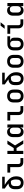

<svg xmlns="http://www.w3.org/2000/svg" viewBox="2882 -3708 835 6640"><g transform="rotate(-90 3300.0 -387.5)"><path d="M300 10Q233 10 183 -17Q133 -44 105 -92.5Q77 -141 77 -207V-302Q77 -364 101.5 -411Q126 -458 170.5 -485Q215 -512 273 -512H278Q245 -539 201 -570.5Q157 -602 101 -640V-730H508V-642H226Q321 -585 387.5 -528Q454 -471 488.5 -404Q523 -337 523 -250Q523 -116 464 -52.5Q405 11 300 10ZM300 -85Q354 -85 384 -123.5Q414 -162 414 -250Q414 -305 403 -347Q392 -389 363 -428H299Q248 -428 216.5 -394.5Q185 -361 185 -306V-207Q185 -149 216 -117Q247 -85 300 -85Z M1011 0Q934 0 887.5 -45.5Q841 -91 841 -167V-452H651V-550H949V-167Q949 -135 967 -116.5Q985 -98 1016 -98H1153V0Z M1294 0V-550H1402V-331H1500L1638 -550H1760L1592 -285L1770 0H1646L1500 -233H1402V0Z M2059 10Q1977 10 1927.5 -46Q1878 -102 1878 -197V-352Q1878 -448 1927.5 -504Q1977 -560 2059 -560Q2118 -560 2157.5 -530.5Q2197 -501 2208 -448H2211L2208 -550H2316V0H2209V-102H2208Q2197 -49 2157.5 -19.5Q2118 10 2059 10ZM2097 -84Q2149 -84 2178.5 -115.5Q2208 -147 2208 -205V-346Q2208 -403 2178.5 -434.5Q2149 -466 2097 -466Q2045 -466 2015.5 -435.5Q1986 -405 1986 -347V-203Q1986 -145 2015.5 -114.5Q2045 -84 2097 -84Z M2811 0Q2734 0 2687.5 -45.5Q2641 -91 2641 -167V-452H2451V-550H2749V-167Q2749 -135 2767 -116.5Q2785 -98 2816 -98H2953V0Z M3300 9Q3198 9 3137.5 -50Q3077 -109 3077 -211V-339Q3077 -442 3137 -500.5Q3197 -559 3300 -559Q3403 -559 3463 -500.5Q3523 -442 3523 -339V-211Q3523 -109 3462.5 -50Q3402 9 3300 9ZM3300 -86Q3354 -86 3384.5 -116.5Q3415 -147 3415 -204V-346Q3415 -403 3384.5 -433.5Q3354 -464 3300 -464Q3246 -464 3215.5 -433.5Q3185 -403 3185 -346V-204Q3185 -147 3215.5 -116.5Q3246 -86 3300 -86Z M3900 10Q3833 10 3783 -17Q3733 -44 3705 -92.5Q3677 -141 3677 -207V-302Q3677 -364 3701.5 -411Q3726 -458 3770.5 -485Q3815 -512 3873 -512H3878Q3845 -539 3801 -570.5Q3757 -602 3701 -640V-730H4108V-642H3826Q3921 -585 3987.5 -528Q4054 -471 4088.5 -404Q4123 -337 4123 -250Q4123 -116 4064 -52.5Q4005 11 3900 10ZM3900 -85Q3954 -85 3984 -123.5Q4014 -162 4014 -250Q4014 -305 4003 -347Q3992 -389 3963 -428H3899Q3848 -428 3816.5 -394.5Q3785 -361 3785 -306V-207Q3785 -149 3816 -117Q3847 -85 3900 -85Z M4500 9Q4398 9 4337.5 -50Q4277 -109 4277 -211V-339Q4277 -442 4337 -500.5Q4397 -559 4500 -559Q4603 -559 4663 -500.5Q4723 -442 4723 -339V-211Q4723 -109 4662.5 -50Q4602 9 4500 9ZM4500 -86Q4554 -86 4584.5 -116.5Q4615 -147 4615 -204V-346Q4615 -403 4584.5 -433.5Q4554 -464 4500 -464Q4446 -464 4415.5 -433.5Q4385 -403 4385 -346V-204Q4385 -147 4415.5 -116.5Q4446 -86 4500 -86Z M5098 10Q5031 10 4981.5 -16.5Q4932 -43 4905 -91Q4878 -139 4878 -203V-337Q4878 -401 4905 -449Q4932 -497 4981.5 -523.5Q5031 -550 5098 -550H5366V-455H5208V-453Q5259 -446 5288.5 -410.5Q5318 -375 5318 -319V-203Q5318 -139 5291 -91Q5264 -43 5214.5 -16.5Q5165 10 5098 10ZM5098 -85Q5151 -85 5180.5 -116.5Q5210 -148 5210 -203V-337Q5210 -395 5180.5 -425Q5151 -455 5098 -455Q5045 -455 5015.5 -423.5Q4986 -392 4986 -337V-203Q4986 -148 5015.5 -116.5Q5045 -85 5098 -85Z M5811 0Q5734 0 5687.5 -45.5Q5641 -91 5641 -167V-452H5451V-550H5749V-167Q5749 -135 5767 -116.5Q5785 -98 5816 -98H5953V0ZM5626 -645 5732 -785H5851L5738 -645Z M6259 10Q6177 10 6127.5 -46Q6078 -102 6078 -197V-352Q6078 -448 6127.5 -504Q6177 -560 6259 -560Q6318 -560 6357.5 -530.5Q6397 -501 6408 -448H6411L6408 -550H6516V0H6409V-102H6408Q6397 -49 6357.5 -19.5Q6318 10 6259 10ZM6297 -84Q6349 -84 6378.5 -115.5Q6408 -147 6408 -205V-346Q6408 -403 6378.5 -434.5Q6349 -466 6297 -466Q6245 -466 6215.5 -435.5Q6186 -405 6186 -347V-203Q6186 -145 6215.5 -114.5Q6245 -84 6297 -84Z"/></g></svg>

Font: JetBrains Mono NL SemiBold
Style: Regular
Weight: 600
Designer: Philipp Nurullin, Konstantin Bulenkov
Foundry: JetBrains
Version: Version 2.304; ttfautohint (v1.8.4.7-5d5b)